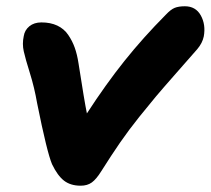

<svg xmlns="http://www.w3.org/2000/svg" viewBox="-20 -566 676 616"><path d="M238.8 29.8Q206.5 29.8 185.5 13.7Q164.6 -2.4 147 -39.1Q130.9 -76.7 99.1 -234.9Q90.3 -285.6 75.9 -331.5Q61.5 -377.4 56.2 -401.4Q50.8 -425.3 56.2 -450.2Q59.1 -469.2 74.2 -481.7Q89.4 -494.1 112.8 -494.1Q142.1 -494.1 163.8 -483.9Q185.5 -473.6 198.7 -454.3Q211.9 -435.1 219.7 -413.3Q227.5 -391.6 231.9 -362.8Q251 -239.7 258.8 -202.1Q319.3 -295.4 379.2 -370.4Q439 -445.3 512.2 -519Q527.8 -535.6 540.5 -540.8Q553.2 -545.9 573.2 -545.9Q607.9 -545.9 624.3 -516.4Q640.6 -486.8 633.8 -449.2Q629.4 -427.7 612.8 -408.2Q592.3 -384.8 545.9 -332Q499.5 -279.3 480.2 -256.3Q460.9 -233.4 427 -191.2Q393.1 -148.9 365 -108.2Q336.9 -67.4 305.2 -17.1Q289.1 8.8 274.7 19.3Q260.3 29.8 238.8 29.8Z"/></svg>

Font: Shantell Sans Irregular Bouncy
Style: Bold Italic
Weight: 700
Italic angle: -11.31°
Designer: Stephen Nixon, Anya Danilova, Shantell Martin
Foundry: Arrow Type
Version: Version 1.006;[9816181b4]